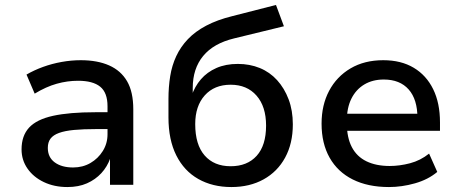

<svg xmlns="http://www.w3.org/2000/svg" viewBox="-20 -746 1851 775"><path d="M252 9Q199 9 157 -11Q115 -31 91 -65.5Q67 -100 67 -143Q67 -198 97.5 -231Q128 -264 194 -278.5Q260 -293 365 -293H430V-225H370Q316 -225 279 -221.5Q242 -218 218.5 -209.5Q195 -201 184 -186.5Q173 -172 173 -149Q173 -111 201 -90.5Q229 -70 275 -70Q314 -70 345 -88Q376 -106 395 -136.5Q414 -167 414 -204V-317Q414 -372 384.5 -396Q355 -420 295 -420Q252 -420 209 -408Q166 -396 120 -368L87 -445Q118 -463 154 -476Q190 -489 229 -496Q268 -503 306 -503Q373 -503 420.5 -482Q468 -461 493 -418Q518 -375 518 -305V0H424V-107H425Q413 -73 389 -47Q365 -21 331 -6Q297 9 252 9Z M914 9Q838 9 780.5 -23.5Q723 -56 691.5 -119Q660 -182 660 -272V-347Q660 -395 667 -438.5Q674 -482 691.5 -519.5Q709 -557 738.5 -588Q768 -619 812.5 -642.5Q857 -666 918 -681L1094 -726L1126 -640L925 -591Q842 -571 800 -520Q758 -469 758 -391V-358H753Q766 -397 791 -426Q816 -455 853.5 -471.5Q891 -488 940 -488Q988 -488 1028.5 -471.5Q1069 -455 1098.5 -422.5Q1128 -390 1145 -345Q1162 -300 1162 -244Q1162 -167 1131 -110Q1100 -53 1044 -22Q988 9 914 9ZM911 -75Q978 -75 1016 -117Q1054 -159 1054 -239Q1054 -316 1015.5 -360Q977 -404 911 -404Q845 -404 806.5 -361Q768 -318 768 -245Q768 -162 806 -118.5Q844 -75 911 -75Z M1550 9Q1465 9 1404 -21.5Q1343 -52 1310.5 -109.5Q1278 -167 1278 -247Q1278 -322 1308.5 -379.5Q1339 -437 1395 -470Q1451 -503 1527 -503Q1599 -503 1650 -472.5Q1701 -442 1728.5 -386Q1756 -330 1756 -252V-218H1361V-287H1682L1665 -270Q1665 -345 1629.5 -385Q1594 -425 1529 -425Q1484 -425 1450.5 -405Q1417 -385 1398.5 -348Q1380 -311 1380 -259V-249Q1380 -191 1400 -152.5Q1420 -114 1459 -95Q1498 -76 1553 -76Q1593 -76 1635 -87Q1677 -98 1712 -126L1745 -52Q1708 -21 1655 -6Q1602 9 1550 9Z"/></svg>

Font: Nunito Sans 9pt SemiBold
Style: Regular
Weight: 600
Version: Version 3.101;gftools[0.9.27]